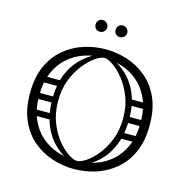

<svg xmlns="http://www.w3.org/2000/svg" viewBox="-124 -986 1082 1112"><g transform="rotate(15 417.0 -430.5)"><path d="M721 -351Q721 -432 695.5 -490.5Q670 -549 627 -586.5Q584 -624 529.5 -642Q475 -660 417 -660Q359 -660 304.5 -642Q250 -624 207 -586.5Q164 -549 138.5 -490.5Q113 -432 113 -351Q113 -270 138.5 -211.5Q164 -153 207 -115.5Q250 -78 304.5 -60Q359 -42 417 -42Q475 -42 529.5 -60Q584 -78 627 -115.5Q670 -153 695.5 -211.5Q721 -270 721 -351ZM58 -351Q58 -446 88.5 -514Q119 -582 171 -625.5Q223 -669 287 -689.5Q351 -710 417 -710Q483 -710 547 -689.5Q611 -669 663 -625.5Q715 -582 745.5 -514Q776 -446 776 -351Q776 -256 745.5 -188Q715 -120 663 -76.5Q611 -33 547 -12.5Q483 8 417 8Q351 8 287 -12.5Q223 -33 171 -76.5Q119 -120 88.5 -188Q58 -256 58 -351ZM222 -252Q222 -243 217 -238Q212 -233 205 -233H110Q94 -233 94 -252Q94 -269 111 -269H205Q222 -269 222 -252ZM220 -451Q220 -442 215 -437Q210 -432 203 -432H108Q92 -432 92 -451Q92 -468 109 -468H203Q220 -468 220 -451ZM214 -350Q214 -341 209 -336Q204 -331 197 -331H102Q86 -331 86 -350Q86 -367 103 -367H197Q214 -367 214 -350ZM613 -252Q613 -269 630 -269H724Q741 -269 741 -252Q741 -233 725 -233H630Q623 -233 618 -238Q613 -243 613 -252ZM615 -451Q615 -468 632 -468H726Q743 -468 743 -451Q743 -432 727 -432H632Q625 -432 620 -437Q615 -442 615 -451ZM621 -350Q621 -367 638 -367H732Q749 -367 749 -350Q749 -331 733 -331H638Q631 -331 626 -336Q621 -341 621 -350ZM439 -18 422 -42Q442 -42 474.5 -63Q507 -84 539.5 -124Q572 -164 594.5 -221Q617 -278 617 -351Q617 -423 594 -480Q571 -537 538 -577.5Q505 -618 473 -639Q441 -660 422 -660L438 -680Q498 -658 546.5 -615.5Q595 -573 623.5 -508Q652 -443 652 -351Q652 -260 623.5 -193.5Q595 -127 547 -84Q499 -41 439 -18ZM405 -18Q346 -41 297.5 -84Q249 -127 220.5 -193.5Q192 -260 192 -351Q192 -443 220.5 -508Q249 -573 298 -615.5Q347 -658 406 -680L422 -660Q403 -660 371 -639Q339 -618 306 -577.5Q273 -537 250 -480Q227 -423 227 -351Q227 -278 249.5 -221Q272 -164 304.5 -124Q337 -84 369.5 -63Q402 -42 422 -42ZM476 -799Q461 -799 451.5 -809Q442 -819 442 -834Q442 -848 451.5 -858.5Q461 -869 476 -869Q491 -869 501.5 -858.5Q512 -848 512 -834Q512 -819 501.5 -809Q491 -799 476 -799ZM356 -799Q341 -799 331.5 -809Q322 -819 322 -834Q322 -848 331.5 -858.5Q341 -869 356 -869Q371 -869 381.5 -858.5Q392 -848 392 -834Q392 -819 381.5 -809Q371 -799 356 -799Z"/></g></svg>

Font: Agu Display Uzo
Style: Regular
Weight: 400
Designer: Oluwaseun Badejo
Version: Version 1.103